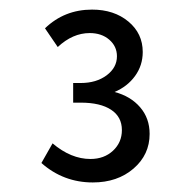

<svg xmlns="http://www.w3.org/2000/svg" viewBox="-20 -762 394 396"><path d="M65.4 -425.8 88.4 -466.3Q126.5 -434.1 166.5 -434.1Q194.8 -434.1 213.1 -451.2Q231.4 -468.3 231.4 -493.7Q231.4 -521 209.2 -535.6Q187 -550.3 146.5 -550.3H130.9V-590.8H146.5Q178.7 -590.8 200 -606.7Q221.2 -622.6 221.2 -646Q221.2 -666.5 205.3 -680.2Q189.5 -693.8 165 -693.8Q129.9 -693.8 99.1 -665L72.8 -703.6Q112.8 -742.2 169.9 -742.2Q215.3 -742.2 244.9 -717.5Q274.4 -692.9 274.4 -654.8Q274.4 -627 258.5 -605.2Q242.7 -583.5 216.3 -572.3Q249.5 -563.5 269 -540.8Q288.6 -518.1 288.6 -485.8Q288.6 -442.9 255.4 -414.3Q222.2 -385.7 171.4 -385.7Q110.8 -385.7 65.4 -425.8Z"/></svg>

Font: Kumbh Sans Medium
Style: Regular
Weight: 500
Version: Version 1.005